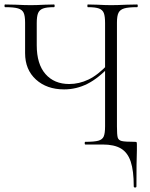

<svg xmlns="http://www.w3.org/2000/svg" viewBox="-25 -645 670 857"><path d="M87 -408V-544Q87 -574 80.5 -588Q74 -602 55.5 -607.5Q37 -613 -2 -613Q-5 -613 -5 -619Q-5 -625 -2 -625L46 -624Q86 -622 112 -622Q137 -622 175 -624L216 -625Q219 -625 219 -619Q219 -613 216 -613Q183 -613 167 -607Q151 -601 145 -586.5Q139 -572 139 -542V-443Q139 -359 178 -314.5Q217 -270 284 -270Q328 -270 370 -290Q412 -310 458 -359L467 -352Q415 -296 365.5 -271Q316 -246 261 -246Q184 -246 135.5 -290Q87 -334 87 -408ZM356 -12Q396 -12 414 -17Q432 -22 438 -36Q444 -50 444 -81V-542Q444 -572 438.5 -586.5Q433 -601 417 -607Q401 -613 367 -613Q365 -613 365 -619Q365 -625 367 -625L409 -624Q447 -622 471 -622Q497 -622 539 -624L587 -625Q590 -625 590 -619Q590 -613 587 -613Q548 -613 529.5 -607.5Q511 -602 504 -588Q497 -574 497 -544V-81Q497 -43 500.5 -31Q504 -19 518.5 -15.5Q533 -12 575 -12Q583 -12 584.5 -10.5Q586 -9 586 0V26Q584 74 584 187Q584 192 578 192Q572 192 572 187Q572 117 558.5 76.5Q545 36 515 18Q485 0 433 0H356Q353 0 353 -6Q353 -12 356 -12Z"/></svg>

Font: Cormorant SC Light
Style: Regular
Weight: 300
Designer: Christian Thalmann (Catharsis Fonts)
Foundry: Catharsis Fonts
Version: Version 4.000